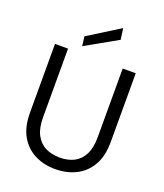

<svg xmlns="http://www.w3.org/2000/svg" viewBox="-167 -1040 990 1162"><g transform="rotate(20 328.0 -459.5)"><path d="M327 12Q255 12 196.5 -17Q138 -46 103 -105.5Q68 -165 68 -258V-700H152V-257Q152 -189 174.5 -146Q197 -103 237 -83Q277 -63 329 -63Q382 -63 421 -83Q460 -103 482 -146Q504 -189 504 -257V-700H588V-258Q588 -165 553 -105.5Q518 -46 459 -17Q400 12 327 12ZM227 -743 220 -804 423 -931 433 -859Z"/></g></svg>

Font: DM Sans 16pt
Style: Regular
Weight: 400
Version: Version 4.004;gftools[0.9.30]